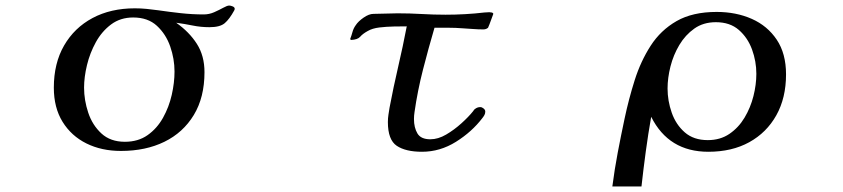

<svg xmlns="http://www.w3.org/2000/svg" viewBox="-20 -550 3040 692"><path d="M609 -292Q609 -338 593.5 -382.5Q578 -427 545.5 -457Q513 -487 460 -487Q414 -487 380.5 -462Q347 -437 325.5 -398Q304 -359 293.5 -315.5Q283 -272 283 -234Q283 -189 298 -144Q313 -99 345.5 -69Q378 -39 430 -39Q478 -39 512 -63Q546 -87 567.5 -125.5Q589 -164 599 -208Q609 -252 609 -292ZM826 -518Q826 -516 824 -512Q807 -481 790 -466.5Q773 -452 735 -452Q704 -452 674.5 -458Q645 -464 615 -468Q662 -435 689.5 -392Q717 -349 717 -290Q717 -199 678.5 -135.5Q640 -72 572.5 -39Q505 -6 416 -6Q346 -6 291.5 -33Q237 -60 205.5 -111Q174 -162 174 -234Q174 -322 211 -386Q248 -450 313.5 -485Q379 -520 466 -520Q487 -520 508 -518Q529 -516 550 -513Q591 -507 632 -502.5Q673 -498 714 -498Q734 -498 752 -506Q770 -514 784.5 -522Q799 -530 806 -530Q811 -530 818.5 -527Q826 -524 826 -518Z M1758 -500Q1757 -497 1752.5 -485Q1748 -473 1744 -462Q1740 -451 1739 -450Q1732 -444 1722 -444Q1703 -444 1684.5 -445.5Q1666 -447 1647 -448Q1622 -450 1597 -450Q1572 -450 1546 -450Q1524 -375 1504.5 -299Q1485 -223 1474 -146Q1473 -140 1472.5 -133.5Q1472 -127 1472 -121Q1472 -90 1484.5 -69Q1497 -48 1531 -48Q1559 -48 1588 -65Q1617 -82 1643 -105.5Q1669 -129 1685 -149Q1689 -156 1693 -158Q1701 -164 1711 -164Q1717 -164 1723 -159Q1729 -154 1729 -148Q1729 -141 1726 -135.5Q1723 -130 1719 -125Q1681 -75 1623.5 -39Q1566 -3 1501 -3Q1442 -3 1410 -24.5Q1378 -46 1378 -110Q1378 -124 1380 -136.5Q1382 -149 1384 -162Q1398 -236 1415 -309Q1432 -382 1446 -455Q1427 -455 1400 -454.5Q1373 -454 1347.5 -451Q1322 -448 1305 -438Q1287 -428 1278 -417.5Q1269 -407 1245 -406L1242 -409Q1247 -422 1250.5 -435Q1254 -448 1262 -459Q1271 -473 1290.5 -486.5Q1310 -500 1326 -500Q1348 -500 1369.5 -501Q1391 -502 1413 -502Q1457 -502 1500 -499.5Q1543 -497 1586 -497Q1621 -497 1656.5 -499Q1692 -501 1726 -505Q1731 -505 1735 -505.5Q1739 -506 1743 -506Q1747 -506 1752 -505Q1757 -504 1758 -500Z M2706 -284Q2706 -329 2690.5 -371.5Q2675 -414 2643 -442Q2611 -470 2560 -470Q2515 -470 2482.5 -447Q2450 -424 2428.5 -388Q2407 -352 2396.5 -310.5Q2386 -269 2386 -231Q2386 -187 2401 -144Q2416 -101 2448 -73Q2480 -45 2531 -45Q2576 -45 2609 -67.5Q2642 -90 2663.5 -126Q2685 -162 2695.5 -203.5Q2706 -245 2706 -284ZM2813 -282Q2813 -197 2778 -134.5Q2743 -72 2680.5 -37.5Q2618 -3 2533 -3Q2390 -3 2327 -129Q2316 -67 2307.5 -4Q2299 59 2292 122H2187Q2195 60 2206.5 -0.5Q2218 -61 2231 -122Q2246 -193 2267.5 -261Q2289 -329 2325 -385Q2361 -441 2418.5 -474Q2476 -507 2563 -507Q2633 -507 2689.5 -482Q2746 -457 2779.5 -407Q2813 -357 2813 -282Z"/></svg>

Font: Kaisei Opti Medium
Style: Regular
Weight: 500
Designer: Font-Kai, 金井和夫
Foundry: KAZUO KANAI
Version: Version 5.003